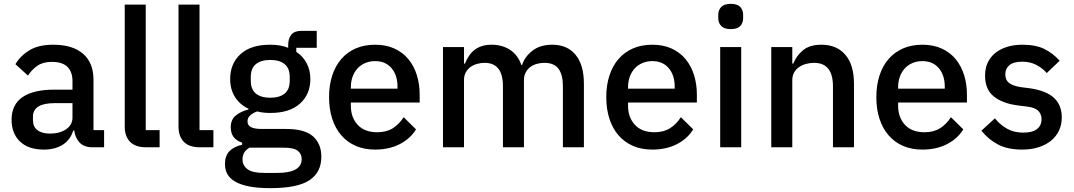

<svg xmlns="http://www.w3.org/2000/svg" viewBox="-20 -764 5573 996"><path d="M459 0Q416 0 393 -24.5Q370 -49 365 -87H360Q345 -38 305 -13Q265 12 208 12Q127 12 83.5 -30Q40 -72 40 -143Q40 -221 96.5 -260Q153 -299 262 -299H356V-343Q356 -391 330 -417Q304 -443 249 -443Q203 -443 174 -423Q145 -403 125 -372L60 -431Q86 -475 133 -503.5Q180 -532 256 -532Q357 -532 411 -485Q465 -438 465 -350V-89H520V0ZM239 -71Q290 -71 323 -93.5Q356 -116 356 -154V-229H264Q151 -229 151 -159V-141Q151 -106 174.5 -88.5Q198 -71 239 -71Z M738 0Q682 0 654.5 -28.5Q627 -57 627 -108V-740H736V-89H808V0Z M1017 0Q961 0 933.5 -28.5Q906 -57 906 -108V-740H1015V-89H1087V0Z M1647 49Q1647 130 1585 171Q1523 212 1383 212Q1319 212 1274.5 203.5Q1230 195 1201.5 179Q1173 163 1160 140Q1147 117 1147 87Q1147 44 1170.5 20Q1194 -4 1236 -13V-24Q1177 -43 1177 -104Q1177 -144 1204 -165.5Q1231 -187 1269 -196V-200Q1223 -222 1198.5 -261.5Q1174 -301 1174 -354Q1174 -434 1227.5 -483Q1281 -532 1381 -532Q1436 -532 1475 -516V-530Q1475 -565 1491.5 -584.5Q1508 -604 1543 -604H1623V-516H1517V-495Q1552 -472 1571 -435.5Q1590 -399 1590 -354Q1590 -275 1536 -226.5Q1482 -178 1382 -178Q1344 -178 1314 -186Q1294 -179 1279 -166.5Q1264 -154 1264 -134Q1264 -113 1283 -104Q1302 -95 1337 -95H1465Q1561 -95 1604 -56.5Q1647 -18 1647 49ZM1545 61Q1545 34 1524.5 18Q1504 2 1450 2H1274Q1238 23 1238 62Q1238 94 1263.5 113.5Q1289 133 1350 133H1418Q1545 133 1545 61ZM1382 -257Q1430 -257 1456.5 -278.5Q1483 -300 1483 -345V-365Q1483 -410 1456.5 -431.5Q1430 -453 1382 -453Q1334 -453 1307.5 -431.5Q1281 -410 1281 -365V-345Q1281 -300 1307.5 -278.5Q1334 -257 1382 -257Z M1926 12Q1870 12 1826 -7Q1782 -26 1751 -61.5Q1720 -97 1703.5 -147.5Q1687 -198 1687 -260Q1687 -322 1703.5 -372.5Q1720 -423 1751 -458.5Q1782 -494 1826 -513Q1870 -532 1926 -532Q1983 -532 2026.5 -512Q2070 -492 2099 -456.5Q2128 -421 2142.5 -374Q2157 -327 2157 -273V-232H1800V-215Q1800 -155 1835.5 -116.5Q1871 -78 1937 -78Q1985 -78 2018 -99Q2051 -120 2074 -156L2138 -93Q2109 -45 2054 -16.5Q1999 12 1926 12ZM1926 -447Q1898 -447 1874.5 -437Q1851 -427 1834.5 -409Q1818 -391 1809 -366Q1800 -341 1800 -311V-304H2042V-314Q2042 -374 2011 -410.5Q1980 -447 1926 -447Z M2278 0V-520H2387V-434H2392Q2400 -454 2411.5 -472Q2423 -490 2439.5 -503.5Q2456 -517 2478.5 -524.5Q2501 -532 2531 -532Q2584 -532 2625 -506Q2666 -480 2685 -426H2688Q2702 -470 2742 -501Q2782 -532 2845 -532Q2923 -532 2966 -479.5Q3009 -427 3009 -330V0H2900V-317Q2900 -377 2877 -407.5Q2854 -438 2804 -438Q2783 -438 2764 -432.5Q2745 -427 2730.5 -416Q2716 -405 2707 -388Q2698 -371 2698 -349V0H2589V-317Q2589 -438 2494 -438Q2474 -438 2454.5 -432.5Q2435 -427 2420 -416Q2405 -405 2396 -388Q2387 -371 2387 -349V0Z M3364 12Q3308 12 3264 -7Q3220 -26 3189 -61.5Q3158 -97 3141.5 -147.5Q3125 -198 3125 -260Q3125 -322 3141.5 -372.5Q3158 -423 3189 -458.5Q3220 -494 3264 -513Q3308 -532 3364 -532Q3421 -532 3464.5 -512Q3508 -492 3537 -456.5Q3566 -421 3580.5 -374Q3595 -327 3595 -273V-232H3238V-215Q3238 -155 3273.5 -116.5Q3309 -78 3375 -78Q3423 -78 3456 -99Q3489 -120 3512 -156L3576 -93Q3547 -45 3492 -16.5Q3437 12 3364 12ZM3364 -447Q3336 -447 3312.5 -437Q3289 -427 3272.5 -409Q3256 -391 3247 -366Q3238 -341 3238 -311V-304H3480V-314Q3480 -374 3449 -410.5Q3418 -447 3364 -447Z M3771 -613Q3737 -613 3721.5 -629Q3706 -645 3706 -670V-687Q3706 -712 3721.5 -728Q3737 -744 3771 -744Q3805 -744 3820 -728Q3835 -712 3835 -687V-670Q3835 -645 3820 -629Q3805 -613 3771 -613ZM3716 -520H3825V0H3716Z M3981 0V-520H4090V-434H4095Q4112 -476 4146.5 -504Q4181 -532 4241 -532Q4321 -532 4365.5 -479.5Q4410 -427 4410 -330V0H4301V-316Q4301 -438 4203 -438Q4182 -438 4161.5 -432.5Q4141 -427 4125 -416Q4109 -405 4099.5 -388Q4090 -371 4090 -348V0Z M4765 12Q4709 12 4665 -7Q4621 -26 4590 -61.5Q4559 -97 4542.5 -147.5Q4526 -198 4526 -260Q4526 -322 4542.5 -372.5Q4559 -423 4590 -458.5Q4621 -494 4665 -513Q4709 -532 4765 -532Q4822 -532 4865.5 -512Q4909 -492 4938 -456.5Q4967 -421 4981.5 -374Q4996 -327 4996 -273V-232H4639V-215Q4639 -155 4674.5 -116.5Q4710 -78 4776 -78Q4824 -78 4857 -99Q4890 -120 4913 -156L4977 -93Q4948 -45 4893 -16.5Q4838 12 4765 12ZM4765 -447Q4737 -447 4713.5 -437Q4690 -427 4673.5 -409Q4657 -391 4648 -366Q4639 -341 4639 -311V-304H4881V-314Q4881 -374 4850 -410.5Q4819 -447 4765 -447Z M5282 12Q5208 12 5158 -14Q5108 -40 5071 -86L5141 -150Q5170 -115 5205.5 -95.5Q5241 -76 5288 -76Q5336 -76 5359.5 -94.5Q5383 -113 5383 -146Q5383 -171 5366.5 -188.5Q5350 -206 5309 -211L5261 -217Q5181 -227 5135.5 -263.5Q5090 -300 5090 -372Q5090 -410 5104 -439.5Q5118 -469 5143.5 -489.5Q5169 -510 5204.5 -521Q5240 -532 5283 -532Q5353 -532 5397.5 -510Q5442 -488 5477 -449L5410 -385Q5390 -409 5357.5 -426.5Q5325 -444 5283 -444Q5238 -444 5216.5 -426Q5195 -408 5195 -379Q5195 -349 5214 -334Q5233 -319 5275 -312L5323 -306Q5409 -293 5448.5 -255.5Q5488 -218 5488 -155Q5488 -117 5473.5 -86.5Q5459 -56 5432 -34Q5405 -12 5367 0Q5329 12 5282 12Z"/></svg>

Font: IBM Plex Sans Hebrew Medm
Style: Regular
Weight: 500
Designer: Mike Abbink, Paul van der Laan, Pieter van Rosmalen, Yanek Iontef
Foundry: Bold Monday
Version: Version 1.3